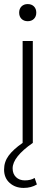

<svg xmlns="http://www.w3.org/2000/svg" viewBox="-22 -701 271 942"><path d="M144.5 -608.5Q133 -597 114 -597Q95 -597 83.5 -608.5Q72 -620 72 -639Q72 -658 83.5 -669.5Q95 -681 114 -681Q133 -681 144.5 -669.5Q156 -658 156 -639Q156 -620 144.5 -608.5ZM148 172 159 204Q131 221 94 221Q53 221 25.5 196.5Q-2 172 -2 131Q-2 93 20.5 62.5Q43 32 89 0V-500H139V0Q40 69 40 125Q40 152 56.5 168Q73 184 100 184Q129 184 148 172Z"/></svg>

Font: Elaine Sans Light
Style: Regular
Weight: 300
Designer: Wei Huang
Foundry: Wei Huang
Version: Version 2.001;December 24, 2019;FontCreator 12.0.0.2547 64-b